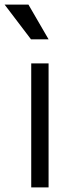

<svg xmlns="http://www.w3.org/2000/svg" viewBox="-73 -810 292 830"><path d="M137 -640 50 -790H-53L61 -640ZM137 0V-536H62V0Z"/></svg>

Font: Plus Jakarta Sans
Style: Regular
Weight: 400
Designer: Gumpita Rahayu
Foundry: Tokotype
Version: Version 2.071;gftools[0.9.30]